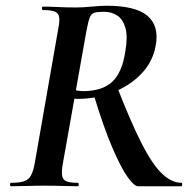

<svg xmlns="http://www.w3.org/2000/svg" viewBox="-20 -648 675 668"><path d="M19 0Q15 0 15 -6Q15 -12 19 -12Q48 -12 64 -17.5Q80 -23 88 -38Q96 -53 101 -81L182 -544Q188 -573 186 -587.5Q184 -602 171 -607.5Q158 -613 130 -613Q126 -613 126 -619Q126 -625 130 -625Q153 -625 182.5 -623.5Q212 -622 244 -622Q267 -622 299 -625Q331 -628 351 -628Q452 -628 493 -593Q534 -558 522 -491Q512 -433 471.5 -391Q431 -349 372.5 -326.5Q314 -304 250 -304Q246 -304 237.5 -304.5Q229 -305 227 -306L233 -337Q239 -334 251 -332.5Q263 -331 270 -331Q335 -331 370 -363Q405 -395 416 -469Q425 -520 416.5 -550.5Q408 -581 388 -594Q368 -607 342 -607Q320 -607 309 -604Q298 -601 292.5 -587.5Q287 -574 281 -542L199 -81Q194 -53 196 -38Q198 -23 210.5 -17.5Q223 -12 250 -12Q254 -12 254 -6Q254 0 251 0Q227 0 198.5 -1Q170 -2 136 -2Q103 -2 72.5 -1Q42 0 19 0ZM460 0Q447 0 424 -32Q401 -64 370.5 -135Q340 -206 305 -322L386 -349Q435 -223 472.5 -149.5Q510 -76 543.5 -44Q577 -12 611 -12Q614 -12 614 -6Q614 0 611 0Q550 0 514 0Q478 0 460 0Z"/></svg>

Font: Cormorant Infant Light
Style: Bold Italic
Weight: 700
Italic angle: -10°
Version: Version 4.001